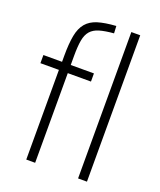

<svg xmlns="http://www.w3.org/2000/svg" viewBox="-148 -903 830 996"><g transform="rotate(20 266.5 -405.5)"><path d="M118 -495H16V-540H119V-573Q119 -641 127.5 -685.5Q136 -730 158.5 -756.5Q181 -783 220 -795Q259 -807 320 -811L322 -771Q274 -767 243.5 -758Q213 -749 196 -729.5Q179 -710 173 -676.5Q167 -643 167 -590V-540H295V-495H167V0H118ZM404 -808H453V0H404Z"/></g></svg>

Font: Encode Sans Narrow
Style: ExtraLight
Weight: 200
Designer: Pablo Impallari, Andres Torresi
Foundry: Pablo Impallari, Andres Torresi
Version: Version 1.000; ttfautohint (v1.00) -l 8 -r 50 -G 200 -x 14 -